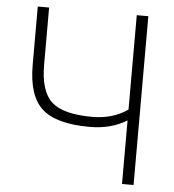

<svg xmlns="http://www.w3.org/2000/svg" viewBox="-52 -778 749 827"><g transform="rotate(5 322.0 -365.0)"><path d="M127 -483Q127 -368 177 -322.5Q227 -277 353 -277Q442 -277 506 -322V-730H556V0H506V-275Q438 -233 346 -233Q201 -233 139.5 -288.5Q78 -344 78 -478V-730H127Z"/></g></svg>

Font: Mplus 1p Light
Style: Regular
Weight: 300
Version: Version 1.061